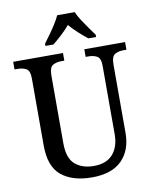

<svg xmlns="http://www.w3.org/2000/svg" viewBox="-100 -1005 873 1090"><g transform="rotate(-10 336.5 -460.5)"><path d="M342 10Q230 10 166 -42Q102 -94 102 -216V-603Q102 -647 81.5 -658.5Q61 -670 32 -670H14V-714H301V-670H283Q254 -670 234 -658Q214 -646 214 -599V-210Q214 -123 255 -87.5Q296 -52 363 -52Q436 -52 473 -94.5Q510 -137 510 -208V-603Q510 -647 490 -658.5Q470 -670 441 -670H424V-714H659V-670H641Q612 -670 592 -658Q572 -646 572 -599V-206Q572 -106 514 -48Q456 10 342 10ZM210 -784Q224 -803 243 -829Q262 -855 279 -882Q296 -909 306 -931H407Q416 -909 433.5 -882Q451 -855 469.5 -829Q488 -803 502 -784V-771H457Q433 -790 405 -815.5Q377 -841 356 -866Q335 -841 307.5 -815.5Q280 -790 256 -771H210Z"/></g></svg>

Font: Noto Serif Bengali SemiCondensed Medium
Style: Regular
Weight: 500
Width: 4
Designer: Juan Bruce, Universal Thirst, Indian Type Foundry and the Monotype Design Team.
Foundry: Monotype Imaging Inc.
Version: Version 2.003; ttfautohint (v1.8.4.7-5d5b)